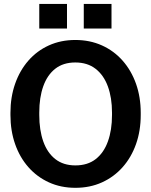

<svg xmlns="http://www.w3.org/2000/svg" viewBox="-20 -919 746 950"><path d="M353 10.3Q281.2 10.3 222.2 -16.6Q163.1 -43.5 120.4 -92Q77.6 -140.6 54.7 -206.3Q31.7 -272 31.7 -350.1V-360.8Q31.7 -438.5 54.7 -504.2Q77.6 -569.8 120.1 -618.7Q162.6 -667.5 221.7 -694.3Q280.8 -721.2 352.5 -721.2Q424.8 -721.2 484.4 -694.3Q543.9 -667.5 586.9 -618.7Q629.9 -569.8 653.1 -504.2Q676.3 -438.5 676.3 -360.8V-350.1Q676.3 -272 653.1 -206.3Q629.9 -140.6 586.9 -92Q543.9 -43.5 484.6 -16.6Q425.3 10.3 353 10.3ZM353 -100.6Q413.6 -100.6 453.6 -131.8Q493.7 -163.1 513.9 -219.2Q534.2 -275.4 534.2 -350.1V-361.8Q534.2 -435.5 513.7 -491.5Q493.2 -547.4 452.9 -578.6Q412.6 -609.9 352.5 -609.9Q293 -609.9 253.4 -578.9Q213.9 -547.9 194.1 -492.2Q174.3 -436.5 174.3 -361.8V-350.1Q174.3 -275.4 194.1 -219.2Q213.9 -163.1 253.7 -131.8Q293.5 -100.6 353 -100.6ZM394.5 -777.8V-899.4H531.7V-777.8ZM174.3 -777.8V-899.4H311.5V-777.8Z"/></svg>

Font: Roboto Slab LO
Style: Bold
Weight: 700
Designer: Google
Version: Version 2.000